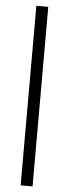

<svg xmlns="http://www.w3.org/2000/svg" viewBox="-61 -773 345 963"><g transform="rotate(5 112.0 -291.0)"><path d="M81.8 161V-743H141.8V161Z"/></g></svg>

Font: Saira Thin Condensed
Style: Regular
Weight: 100
Width: 3
Version: Version 1.101